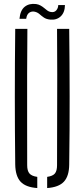

<svg xmlns="http://www.w3.org/2000/svg" viewBox="-20 -946 427 971"><path d="M57 -114Q55 -287.5 55 -457Q55 -626.5 57 -800H118.5Q117.5 -684.5 117.2 -570Q117 -455.5 117.2 -341Q117.5 -226.5 117.5 -110.5Q117.5 -82 128.8 -68.8Q140 -55.5 168.5 -51.5V5Q110 1 84 -27.2Q58 -55.5 57 -114ZM218.5 5V-51.5Q247 -55.5 257.8 -68.8Q268.5 -82 268.5 -110.5Q268.5 -226.5 269 -341Q269.5 -455.5 269.5 -570Q269.5 -684.5 268.5 -800H330Q332 -626.5 332.2 -457Q332.5 -287.5 330 -114Q329.5 -55.5 303.2 -27.2Q277 1 218.5 5ZM274.5 -920.5H308.5Q308 -883 287 -863.2Q266 -843.5 233 -847Q214 -849 202 -857.2Q190 -865.5 180.2 -874.2Q170.5 -883 157 -886.5Q141 -890.5 128.2 -882Q115.5 -873.5 112.5 -851H78.5Q82.5 -894 105.2 -912Q128 -930 163 -925.5Q175.5 -923.5 185.2 -918Q195 -912.5 203 -905.8Q211 -899 219 -893Q227 -887 236.5 -885.5Q254.5 -882 264.5 -893.5Q274.5 -905 274.5 -920.5Z"/></svg>

Font: Big Shoulders Stencil Text Thin Light
Style: Regular
Weight: 300
Version: Version 2.001